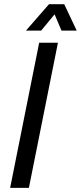

<svg xmlns="http://www.w3.org/2000/svg" viewBox="-20 -904 389 924"><path d="M258.8 -698.2 119.1 0H28.8L168.5 -698.2ZM215.8 -883.8H289.1L349.1 -756.8H275.9L242.7 -835L178.2 -756.8H105Z"/></svg>

Font: Sansation
Style: Italic
Weight: 400
Designer: Bernd Montag
Version: Version 1.301